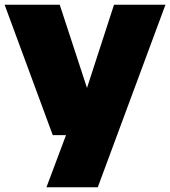

<svg xmlns="http://www.w3.org/2000/svg" viewBox="-26 -570 718 810"><path d="M196.5 0 -6.5 -550H226L341 -199L455 -550H672L386.5 220H170L252.5 0Z"/></svg>

Font: Encode Sans Semi Expanded Black
Style: Regular
Weight: 900
Width: 6
Designer: Multiple Designers
Foundry: Impallari Type
Version: Version 3.000; ttfautohint (v1.8.3) -l 8 -r 50 -G 200 -x 14 